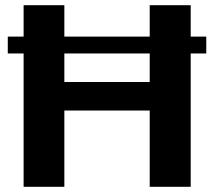

<svg xmlns="http://www.w3.org/2000/svg" viewBox="-20 -720 815 740"><path d="M71 -700H228V-341L193 -404H591L557 -341V-700H715V0H557V-359L591 -294H193L228 -359V0H71ZM775 -579V-514H10V-579Z"/></svg>

Font: Pathway Extreme
Style: Bold
Weight: 700
Designer: Eduardo Rodriguez Tunni
Foundry: Eduardo Rodriguez Tunni
Version: Version 1.001;gftools[0.9.26]